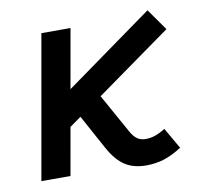

<svg xmlns="http://www.w3.org/2000/svg" viewBox="-66 -602 718 682"><g transform="rotate(-10 293.0 -261.0)"><path d="M125.5 -142.1 83.5 -227.1 508.3 -532.2 563 -454.6ZM31.7 0 123 -517.6H228L136.7 0ZM408.2 9.8Q363.8 9.8 332.5 -10.3Q301.3 -30.3 275.4 -77.6L190.9 -232.4L288.6 -265.1L368.7 -121.1Q379.9 -100.6 392.6 -91.8Q405.3 -83 422.4 -83Q440.4 -83 457 -88.6Q473.6 -94.2 494.1 -106.9L537.6 -31.2Q503.4 -9.3 473.4 0.2Q443.4 9.8 408.2 9.8Z"/></g></svg>

Font: Cascadia Code
Style: Italic
Weight: 400
Italic angle: -10°
Designer: Aaron Bell
Foundry: Saja Typeworks
Version: Version 2407.024